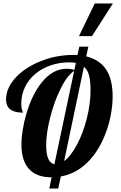

<svg xmlns="http://www.w3.org/2000/svg" viewBox="-20 -1020 698 1111"><path d="M528.3 -1000H633.3L512.2 -811H437ZM278.8 5.9H276.9Q195.8 5.9 152.3 -37.6Q104 -85.9 104 -183.1Q104 -221.7 111.6 -269.3Q119.1 -316.9 133.3 -364.3Q166.5 -474.6 220.7 -542Q284.7 -622.1 365.2 -622.1Q392.1 -622.1 410.2 -615.2L418.9 -655.8Q403.3 -659.2 380.9 -659.2Q325.2 -659.2 274.9 -642.3Q224.6 -625.5 186.5 -594.2Q147 -562 125 -517.1Q103 -472.2 103 -418Q103 -396 107.9 -382.3L111.3 -374Q112.8 -370.6 112.8 -368.2Q64.9 -368.2 40 -386.5Q15.1 -404.8 15.1 -445.8Q15.1 -478.5 29.5 -510.3Q43.9 -542 70.8 -571.3Q96.7 -599.6 133.1 -623.5Q169.4 -647.5 212.9 -665Q304.2 -702.1 403.8 -702.1H416Q419.4 -702.1 428.2 -701.2L439 -750H491.2L479 -693.8Q559.6 -674.3 597.7 -611.8Q631.8 -555.7 631.8 -461.9Q631.8 -418.9 624 -371.3Q616.2 -323.7 601.1 -276.9Q565.9 -169.4 503.9 -99.1Q430.7 -16.1 332 1L316.9 70.8H265.1ZM426.3 -184.6Q460.4 -249 481.9 -332.5Q503.9 -418.9 503.9 -495.1Q503.9 -549.3 495.8 -581.8Q487.8 -614.3 465.8 -633.8L351.1 -87.9Q389.6 -115.7 426.3 -184.6ZM409.2 -609.9Q367.2 -582 329.6 -504.4Q293.5 -431.6 270.5 -340.8Q247.1 -248.5 247.1 -179.2Q247.1 -79.6 294.9 -69.8Z"/></svg>

Font: Pattaya
Style: Regular
Weight: 400
Designer: Pablo Impallari / Thai characters Designed by Thanarat Vachiruckul and Suppakit Chalermlarp
Foundry: Pablo Impallari
Version: Version 2.000